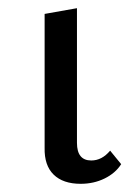

<svg xmlns="http://www.w3.org/2000/svg" viewBox="-20 -443 336 469"><path d="M89 -82V-409L168 -423V-94Q168 -51 203 -51Q229 -51 249 -75L276 -42Q262 -20 235.5 -7Q209 6 177 6Q134 6 111 -16.5Q88 -39 89 -82Z"/></svg>

Font: Ysabeau Medium
Style: Regular
Weight: 500
Designer: Christian Thalmann (Catharsis Fonts)
Version: Version 0.003